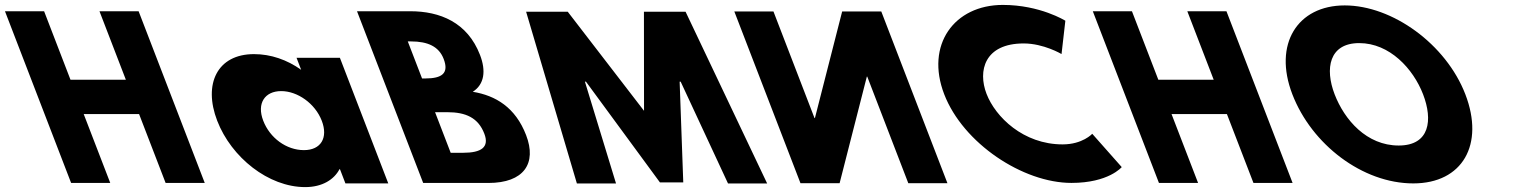

<svg xmlns="http://www.w3.org/2000/svg" viewBox="-216 -749 6207 784"><path d="M125.8 -283.2H351.9L460.3 -1.9H620.1L350 -703.1H190.2L297.9 -423.5H71.8L-35.9 -703.1H-195.7L74.4 -1.9H234.2Z M670.9 -256C728.7 -106 880.3 15 1030.3 15C1100.3 15 1148.3 -16 1170.2 -58H1172.2L1194.5 0H1369.5L1171.9 -513H994.9L1013.7 -464C955.9 -505 890.1 -528 821.1 -528C671.1 -528 613.1 -406 670.9 -256ZM858.9 -256C831.5 -327 865.3 -377 932.3 -377C998.3 -377 1070.5 -327 1097.9 -256C1124.8 -186 1094.1 -136 1025.1 -136C953.1 -136 885.8 -186 858.9 -256Z M1241.8 -703.1 1512 -1.9H1778.1C1923.4 -1.9 1976.8 -81.8 1932.2 -197.4C1888.7 -310.4 1808 -358.9 1714.5 -374.2C1762.2 -404.8 1769 -460 1744.1 -524.6C1692.7 -658.1 1580.1 -703.1 1459.4 -703.1ZM1507.4 -428.6 1449.1 -579.9H1461.9C1531.6 -579.9 1576.3 -558.6 1595.6 -508.5C1618.2 -449.8 1589 -428.6 1520.2 -428.6ZM1624.3 -125.1 1560.5 -290.9H1610.6C1686.3 -290.9 1736.8 -267.9 1761.6 -203.3C1782.9 -148.1 1750.1 -125.1 1674.5 -125.1Z M2756.7 0.1H2916.5L2583.4 -701.1H2413.4L2413.8 -296.5L2102.3 -701.1H1932.3L2139.6 0.1H2299.4L2172.4 -415.5H2176.7L2478.8 -4.1H2574L2559.2 -415.5H2563.4Z M3325.3 -436.1H3323.6L3212.4 -0.9H3052.6L2782.5 -702.1H2942.3L3109.9 -266.9H3111.6L3222.8 -702.1H3382.6L3652.7 -0.9H3492.9Z M4123.1 -159.4C3962.4 -159.4 3848.6 -271.6 3812.3 -365.9C3776.3 -459.4 3803.6 -571.6 3964.2 -571.6C4045.8 -571.6 4118.6 -528.3 4118.6 -528.3L4134.2 -664.3C4134.2 -664.3 4031.2 -728.9 3879 -728.9C3680.1 -728.9 3561.9 -565.7 3639.5 -364.2C3716.8 -163.6 3960.9 -2.1 4159 -2.1C4311.1 -2.1 4364.4 -66.7 4364.4 -66.7L4244 -202.7C4244 -202.7 4204.7 -159.4 4123.1 -159.4Z M4567.8 -283.2H4793.9L4902.3 -1.9H5062.1L4792 -703.1H4632.2L4739.9 -423.5H4513.8L4406.1 -703.1H4246.3L4516.4 -1.9H4676.2Z M5061.1 -363.9C5140 -159.1 5347.5 -0.1 5554.9 -0.1C5756.3 -0.1 5846.4 -159.1 5767.5 -363.9C5688.6 -568.8 5469.5 -726.9 5274.9 -726.9C5081.9 -726.9 4982.2 -568.8 5061.1 -363.9ZM5233.7 -363.9C5193.4 -468.5 5210.9 -573 5334.2 -573C5458.3 -573 5554.6 -468.5 5594.9 -363.9C5635.2 -259.4 5622.8 -154.8 5495.3 -154.8C5364.4 -154.8 5274 -259.4 5233.7 -363.9Z"/></svg>

Font: Hussar
Style: BdOpOblFour
Weight: 700
Foundry: Cannot Into Space Fonts
Version: Version 2.00